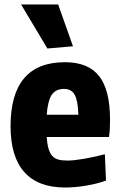

<svg xmlns="http://www.w3.org/2000/svg" viewBox="-20 -826 537 855"><path d="M270 9Q149 9 88 -60Q27 -129 27 -264Q27 -406 87.5 -477.5Q148 -549 269 -549Q373 -549 421.5 -487Q470 -425 470 -293Q470 -264 469 -248.5Q468 -233 465 -216H188Q190 -185 196 -164.5Q202 -144 212.5 -132Q223 -120 239.5 -115.5Q256 -111 279 -111Q308 -111 352 -118.5Q396 -126 447 -139L452 -22Q415 -8 364.5 0.5Q314 9 270 9ZM265 -430Q228 -430 210.5 -404Q193 -378 188 -315H329Q327 -378 312.5 -404Q298 -430 265 -430ZM191 -610 74 -806H239L305 -620Z"/></svg>

Font: Encode Sans Compressed
Style: ExtraBold
Weight: 800
Designer: Pablo Impallari, Andres Torresi
Foundry: Pablo Impallari, Andres Torresi
Version: Version 1.000; ttfautohint (v1.00) -l 8 -r 50 -G 200 -x 14 -